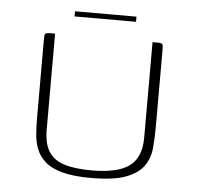

<svg xmlns="http://www.w3.org/2000/svg" viewBox="-44 -584 650 632"><g transform="rotate(5 281.0 -268.0)"><path d="M477 -182Q477 -147 474 -113.5Q471 -80 453 -54Q435 -28 394.5 -12.5Q354 3 278 3Q221 3 184 -7Q147 -17 127 -35Q107 -53 98 -75.5Q89 -98 87 -125Q85 -152 85 -179V-436Q85 -446 85.5 -451Q86 -456 90 -458Q94 -460 101 -460H120V-143Q120 -98 136 -71.5Q152 -45 187 -33.5Q222 -22 279 -22Q365 -22 403.5 -50.5Q442 -79 442 -144V-460H460Q468 -460 472 -458Q476 -456 476.5 -451Q477 -446 477 -436ZM179 -522V-539H382V-522Z"/></g></svg>

Font: Genos ExtraLight
Style: Regular
Weight: 250
Designer: Robert E. Leuschke
Foundry: Robert E. Leuschke
Version: Version 1.010